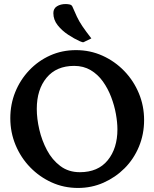

<svg xmlns="http://www.w3.org/2000/svg" viewBox="-20 -919 763 950"><path d="M356 -671Q426 -671 487 -643.5Q548 -616 594.5 -568Q641 -520 667 -457.5Q693 -395 693 -325Q693 -255 667.5 -193.5Q642 -132 596.5 -86.5Q551 -41 492 -15Q433 11 366 11Q296 11 235.5 -16.5Q175 -44 129 -91.5Q83 -139 57 -201.5Q31 -264 31 -334Q31 -403 55.5 -463.5Q80 -524 124.5 -571Q169 -618 228 -644.5Q287 -671 356 -671ZM347 -593Q259 -593 210.5 -534.5Q162 -476 162 -380Q162 -332 174.5 -278Q187 -224 212.5 -176Q238 -128 278.5 -97.5Q319 -67 375 -67Q465 -67 513 -126Q561 -185 561 -279Q561 -313 553.5 -355Q546 -397 530 -439Q514 -481 489 -516Q464 -551 428.5 -572Q393 -593 347 -593ZM432 -729 399 -713Q395 -710 391 -710Q387 -710 383 -712Q379 -714 375 -715Q348 -727 317.5 -747Q287 -767 265.5 -794Q244 -821 244 -854Q244 -877 262 -888Q280 -899 305 -899Q314 -899 324 -897Q334 -895 338 -887Q350 -859 360.5 -836.5Q371 -814 387.5 -789.5Q404 -765 432 -729Z"/></svg>

Font: Young Serif
Style: Regular
Weight: 400
Designer: Bastien Sozeau
Foundry: NBR — Bastien Sozeau
Version: Version 3.004; ttfautohint (v1.8.4.7-5d5b);gftools[0.9.33]